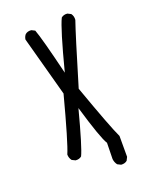

<svg xmlns="http://www.w3.org/2000/svg" viewBox="-159 -840 818 1039"><g transform="rotate(-20 250.0 -320.5)"><path d="M354.5 113.3 335 103.5Q323.2 87.9 321.3 68.4L323.2 -24.4Q298.8 -61.5 242.2 -253.9Q187.5 -45.9 166 -2.9Q152.3 8.8 130.9 6.8L111.3 -2.9Q99.6 -18.6 99.6 -38.1Q125 -96.7 193.4 -355.5Q119.1 -627.9 99.6 -700.2Q101.6 -715.8 111.3 -727.5Q125 -739.3 146.5 -737.3L166 -727.5Q185.5 -676.8 238.3 -459Q298.8 -692.4 325.2 -745.1Q338.9 -756.8 360.4 -754.9L379.9 -745.1Q391.6 -729.5 389.6 -708Q364.3 -635.7 279.3 -351.6Q370.1 -96.7 399.4 -36.1V84L389.6 103.5Q376 115.2 354.5 113.3Z"/></g></svg>

Font: JasonHandwriting2
Style: Regular
Weight: 400
Version: Version 1.05.10